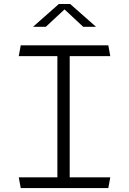

<svg xmlns="http://www.w3.org/2000/svg" viewBox="-20 -962 660 982"><path d="M273.5 -730H336.5V0H273.5ZM76 -55H544L534 0H86ZM86 -730H534L544 -675H76ZM281 -941.5H339L471 -825H405.5L296 -927H324L214.5 -825H149Z"/></svg>

Font: Monaspace Krypton Var ExLight
Style: Regular
Weight: 200
Designer: Riley Cran and the Lettermatic Team
Version: Version 1.200 (Monaspace Krypton Var)